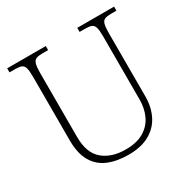

<svg xmlns="http://www.w3.org/2000/svg" viewBox="-162 -865 1012 1025"><g transform="rotate(-30 343.5 -352.0)"><path d="M345 10Q274 10 221 -12Q168 -34 139 -83.5Q110 -133 110 -214V-606Q110 -642 105 -660Q100 -678 86.5 -683.5Q73 -689 48 -689H13V-714H251V-689H215Q191 -689 177.5 -683.5Q164 -678 158.5 -660Q153 -642 153 -605V-210Q153 -112 205.5 -67Q258 -22 346 -22Q414 -22 457.5 -48Q501 -74 521.5 -118Q542 -162 542 -216V-606Q542 -642 537 -660Q532 -678 518.5 -683.5Q505 -689 481 -689H445V-714H672V-689H639Q614 -689 600.5 -683.5Q587 -678 582 -660Q577 -642 577 -605V-215Q577 -150 551.5 -99Q526 -48 474.5 -19Q423 10 345 10Z"/></g></svg>

Font: Noto Serif Malayalam ExtraLight
Style: Regular
Weight: 200
Designer: Indian type Foundry, Jelle Bosma, Monotype Design Team
Foundry: Monotype Imaging Inc.
Version: Version 2.104; ttfautohint (v1.8.4.7-5d5b)